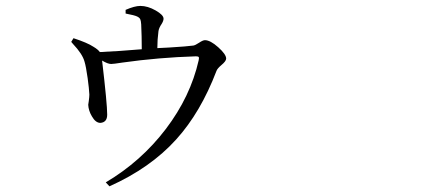

<svg xmlns="http://www.w3.org/2000/svg" viewBox="-20 -577 1540 662"><path d="M357.4 65.4 344.7 51.8Q466.8 -20.5 551.8 -132.3Q636.7 -244.1 665 -369.1Q667 -377.9 665 -380.4Q663.1 -382.8 655.3 -382.8Q527.3 -378.9 402.3 -361.3Q371.1 -356.4 363.3 -356.4Q351.6 -356.4 332 -368.2Q349.6 -218.8 349.6 -181.6Q349.6 -155.3 326.2 -153.3Q309.6 -153.3 296.9 -175.8Q285.2 -195.3 284.2 -215.8Q284.2 -218.8 286.1 -228.5Q288.1 -243.2 288.1 -251Q287.1 -271.5 282.2 -307.6Q276.4 -348.6 271.5 -364.3Q264.6 -390.6 231.4 -425.8Q227.5 -430.7 225.6 -432.6L233.4 -445.3Q281.2 -429.7 301.8 -416Q318.4 -406.2 324.2 -397.5Q389.6 -400.4 468.8 -407.2Q468.8 -453.1 466.8 -493.2Q465.8 -505.9 463.9 -509.8Q461.9 -515.6 453.1 -520Q444.3 -524.4 413.1 -530.3V-543Q444.3 -556.6 463.9 -556.6Q489.3 -556.6 516.6 -541Q543.9 -525.4 543.9 -512.7Q543.9 -504.9 537.1 -494.1Q528.3 -481.4 526.4 -469.7Q522.5 -440.4 522.5 -411.1Q535.2 -412.1 562.5 -413.1Q626 -417 646.5 -419.9Q653.3 -420.9 666.5 -429.7Q679.7 -438.5 686.5 -438.5Q705.1 -438.5 732.4 -414.1Q759.8 -389.6 759.8 -375Q759.8 -366.2 743.2 -352.5Q729.5 -340.8 726.6 -333Q671.9 -189.5 587.9 -96.7Q499 2 357.4 65.4Z"/></svg>

Font: Bpmf Zihi Box R
Style: R
Weight: 400
Foundry: But Ko
Version: Version 1.320